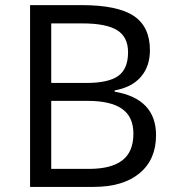

<svg xmlns="http://www.w3.org/2000/svg" viewBox="-20 -734 688 754"><path d="M98.1 -713.9H299.8Q441.9 -713.9 505.4 -671.4Q568.8 -628.9 568.8 -537.1Q568.8 -473.6 533.4 -432.4Q498 -391.1 430.2 -378.9V-374Q592.8 -346.2 592.8 -203.1Q592.8 -107.4 528.1 -53.7Q463.4 0 347.2 0H98.1ZM181.2 -408.2H317.9Q405.8 -408.2 444.3 -435.8Q482.9 -463.4 482.9 -528.8Q482.9 -588.9 439.9 -615.5Q397 -642.1 303.2 -642.1H181.2ZM181.2 -337.9V-70.8H330.1Q416.5 -70.8 460.2 -104.2Q503.9 -137.7 503.9 -209Q503.9 -275.4 459.2 -306.6Q414.6 -337.9 323.2 -337.9Z"/></svg>

Font: f3_21440 
Style: Regular
Weight: 400
Foundry: Ascender Corporation
Version: Version 1.10